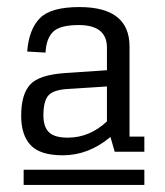

<svg xmlns="http://www.w3.org/2000/svg" viewBox="-20 -780 467 544"><path d="M305 -350H389V-393H347V-648Q347 -760 205 -760Q124 -760 93 -728.5Q62 -697 57 -634L109 -631Q111 -671 130.5 -690Q150 -709 203 -709Q283 -709 283 -645V-581L164 -573Q91 -568 65.5 -540.5Q40 -513 40 -452Q40 -397 67 -368.5Q94 -340 158 -340Q231 -340 293 -392ZM172 -390Q134 -390 118.5 -405.5Q103 -421 103 -453Q103 -495 118 -510.5Q133 -526 174 -528L283 -535V-436Q234 -390 172 -390ZM47 -256H389V-299H47Z"/></svg>

Font: Glegoo
Style: Regular
Weight: 400
Version: Version 2.0.1; ttfautohint (v0.9) -r 48 -G 60